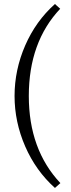

<svg xmlns="http://www.w3.org/2000/svg" viewBox="-20 -760 349 947"><path d="M251 167Q156.7 82.5 104.2 -38.1Q51.8 -158.7 51.8 -286.6Q51.8 -415 104.2 -535.6Q156.7 -656.2 251 -740.2L276.9 -716.8Q122.1 -552.7 122.1 -286.6Q122.1 -22.5 277.8 143.1Z"/></svg>

Font: Elstob Light
Style: Regular
Weight: 300
Designer: Peter S. Baker
Version: Version 1.015